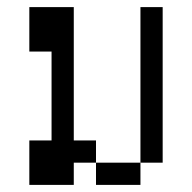

<svg xmlns="http://www.w3.org/2000/svg" viewBox="-20 -520 540 540"><path d="M187.5 -125H250V-62.5H187.5V0H62.5V-125H125V-375H62.5V-500H187.5ZM250 -62.5H375V0H250ZM375 -500H437.5V-62.5H375Z"/></svg>

Font: 寒蝉点阵体 16px
Style: Regular
Weight: 400
Designer: Designed by Warren2060
Foundry: ChillType
Version: Version 1.000